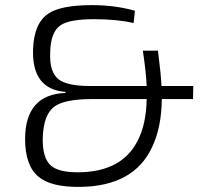

<svg xmlns="http://www.w3.org/2000/svg" viewBox="-20 -719 807 750"><path d="M612 -332Q611 -221 574 -144Q503 8 295 11Q180 13 130 -29Q78 -72 78 -177Q79 -350 236 -356V-360Q105 -370 109 -524Q112 -628 169 -666Q218 -699 340 -699Q429 -699 507 -677L502 -629Q438 -644 348 -644Q250 -644 216 -620Q177 -593 176 -512Q173 -437 209 -409Q243 -383 333 -383H553Q550 -442 538 -521H597Q608 -436 611 -383H735L734 -332ZM334 -332Q231 -331 193 -303Q150 -272 147 -181Q145 -102 179 -72Q209 -46 283 -46Q456 -46 518 -170Q551 -233 553 -332Z"/></svg>

Font: Taylor Sans Light
Style: Regular
Weight: 300
Italic angle: -8°
Designer: Natanael Gama
Version: Version 1.001 September 8, 2015